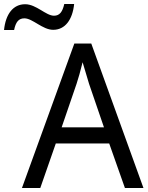

<svg xmlns="http://www.w3.org/2000/svg" viewBox="-109 -933 733 953"><path d="M259 -913H210C201 -874 187 -855 159 -855C119 -855 71 -912 16 -912C-44 -912 -81 -863 -89 -784H-39C-31 -823 -17 -842 12 -842C53 -842 102 -785 155 -785C214 -785 251 -835 259 -913ZM511 0H603L344 -717H260L0 0H91L168 -221H433ZM407 -301H197L271 -517C279 -540 291 -583 301 -624C308 -599 328 -533 333 -517Z"/></svg>

Font: Noto Sans Thai
Style: Regular
Weight: 400
Designer: Monotype Design Team
Foundry: Monotype Imaging Inc.
Version: Version 1.901